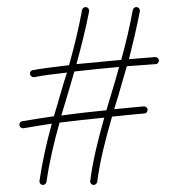

<svg xmlns="http://www.w3.org/2000/svg" viewBox="-20 -410 496 545"><path d="M102 115C107 115 111 111 112 106C120 50 133 -5 149 -62C189 -67 234 -72 276 -76C259 -16 244 43 236 104V105C236 110 240 115 246 115C251 115 255 111 256 106C264 44 280 -16 298 -79C332 -82 363 -86 390 -88C395 -88 399 -93 399 -98C399 -104 394 -108 389 -108H388C364 -106 335 -103 304 -100L316 -139C324 -166 332 -194 340 -222C369 -224 397 -226 422 -228C427 -228 431 -233 431 -238C431 -244 426 -248 421 -248H420C398 -246 372 -244 346 -242C357 -286 368 -331 377 -378C377 -379 377 -379 377 -380C377 -386 372 -390 367 -390C362 -390 358 -386 357 -382C348 -333 337 -286 324 -240C282 -236 238 -232 197 -228C210 -276 223 -326 233 -378C233 -379 233 -379 233 -380C233 -386 228 -390 223 -390C218 -390 214 -386 213 -382C203 -327 190 -275 176 -225C136 -220 100 -216 74 -211H73C68 -210 65 -206 65 -201C65 -196 70 -191 75 -191H77C102 -196 134 -200 170 -204C164 -185 158 -166 153 -148C146 -125 140 -102 133 -80C98 -75 67 -70 44 -66H43C38 -65 35 -61 35 -56C35 -50 40 -46 45 -46H47C69 -50 96 -54 127 -59C112 -4 100 49 92 104V105C92 110 96 115 102 115ZM154 -82C160 -102 166 -122 172 -142C178 -163 185 -185 191 -207C232 -212 276 -216 318 -220C311 -194 304 -169 296 -144L282 -97C240 -93 196 -88 154 -82Z"/></svg>

Font: Mistral SingleLine Outline
Style: Regular
Weight: 300
Designer: François Chastanet, Élisa Garzelli, Anais Alves, Morgane Autin
Foundry: institut supérieur des arts et du design Toulouse / isdaT
Version: Version 1.000;Glyphs 3.3 (3337)